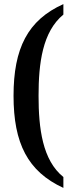

<svg xmlns="http://www.w3.org/2000/svg" viewBox="-20 -784 354 936"><path d="M289 132V79C187 -3 168 -158 168 -317C168 -476 187 -629 289 -713V-764C115 -686 46 -548 46 -317C46 -86 115 52 289 132Z"/></svg>

Font: Noto Serif Lao ExtraCondensed SemiBold
Style: Regular
Weight: 600
Width: 2
Designer: Monotype Design Team
Foundry: Monotype Imaging Inc.
Version: Version 2.003